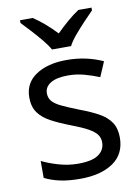

<svg xmlns="http://www.w3.org/2000/svg" viewBox="-87 -825 653 894"><g transform="rotate(-10 239.5 -378.0)"><path d="M434 -148Q434 -70 376 -30Q318 10 220 10Q164 10 123.5 1Q83 -8 52 -24V-104Q84 -88 129.5 -74.5Q175 -61 222 -61Q289 -61 319 -82.5Q349 -104 349 -140Q349 -160 338 -176Q327 -192 298.5 -208Q270 -224 217 -244Q165 -264 128 -284Q91 -304 71 -332Q51 -360 51 -404Q51 -472 106.5 -509Q162 -546 252 -546Q301 -546 343.5 -536.5Q386 -527 423 -510L393 -440Q359 -454 322 -464Q285 -474 246 -474Q192 -474 163.5 -456.5Q135 -439 135 -409Q135 -387 148 -371.5Q161 -356 191.5 -341.5Q222 -327 273 -307Q324 -288 360 -268Q396 -248 415 -219.5Q434 -191 434 -148ZM194 -606Q181 -629 159 -655.5Q137 -682 113 -708Q89 -734 71 -753V-766H131Q157 -749 185 -725Q213 -701 238 -674Q265 -701 293 -725Q321 -749 347 -766H409V-753Q390 -734 365.5 -708Q341 -682 318.5 -655.5Q296 -629 284 -606Z"/></g></svg>

Font: Noto Sans Imperial Aramaic
Style: Regular
Weight: 400
Designer: Monotype Design Team
Foundry: Monotype Imaging Inc.
Version: Version 2.001; ttfautohint (v1.8.4.7-5d5b)